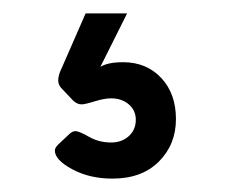

<svg xmlns="http://www.w3.org/2000/svg" viewBox="-20 -47 344 287"><path d="M148 220Q114 220 88 206Q62 192 62 178Q62 174 67 169L83 154Q88 149 93 149Q98 149 113 157.5Q128 166 146 166Q162 166 172.5 156.5Q183 147 183 132Q183 118 172.5 109Q162 100 146 100Q136 100 121.5 104.5Q107 109 102 109Q95 109 89 103L71 84Q67 79 67 73Q67 65 73 53L108 -27H170L130 53Q141 46 164 46Q199 46 221 69.5Q243 93 243 131Q243 169 217.5 194.5Q192 220 148 220Z"/></svg>

Font: Rubik AZ
Style: Regular
Weight: 500
Designer: Hubert and Fischer
Foundry: Hubert & Fischer
Version: Version 2.000